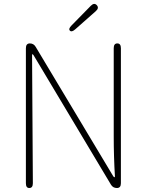

<svg xmlns="http://www.w3.org/2000/svg" viewBox="-20 -944 736 964"><path d="M127 0Q110 0 110 -24V-702Q110 -726 130 -726Q149 -726 159 -709L548 -60Q552 -54 554.5 -54Q557 -54 557 -59Q551 -159 551 -259V-702Q551 -726 569 -726Q587 -726 587 -702V-24Q587 0 567 0Q547 0 537 -17L149 -666Q145 -672 143 -672Q141 -672 141 -667L145 -24Q145 0 127 0ZM358 -797Q340 -781 331 -790Q322 -799 339 -816L436 -915Q453 -932 466 -918Q479 -904 461 -888Z"/></svg>

Font: Resource Han Rounded KR ExtraLight
Style: Regular
Weight: 250
Designer: Cyano Hao (round all glyphs); Ryoko NISHIZUKA 西塚涼子 (kana, bopomofo & ideographs); Paul D. Hunt (Latin, Greek & Cyrillic)
Foundry: Cyano Hao
Version: 0.990